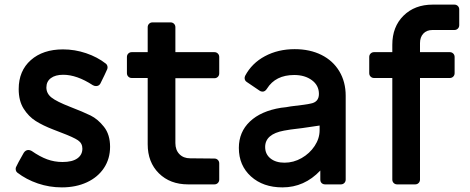

<svg xmlns="http://www.w3.org/2000/svg" viewBox="-20 -799 2037 832"><path d="M55 -51Q50 -55 48.5 -61.5Q47 -68 49 -74Q56 -90 83 -137Q91 -149 103 -149Q110 -149 117 -145Q153 -120 184.5 -108.5Q216 -97 251 -97Q293 -97 315 -112.5Q337 -128 337 -155Q337 -178 318 -191Q299 -204 246 -224L210 -238Q166 -255 135 -274.5Q104 -294 82.5 -328Q61 -362 61 -413Q61 -492 113.5 -538.5Q166 -585 253 -585Q304 -585 353 -568.5Q402 -552 439 -523Q444 -519 445.5 -512.5Q447 -506 445 -500Q436 -479 415 -437Q409 -426 396 -426Q389 -426 382 -430Q313 -475 254 -475Q220 -475 200.5 -460.5Q181 -446 181 -420Q181 -394 203 -376.5Q225 -359 284 -336Q341 -314 372.5 -298.5Q404 -283 430.5 -249.5Q457 -216 457 -163Q457 -111 430.5 -71Q404 -31 356.5 -9Q309 13 248 13Q194 13 144 -4Q94 -21 55 -51Z M620 -174V-461H551Q542 -461 536 -467Q530 -473 530 -482V-552Q530 -561 536 -567Q542 -573 551 -573H620V-681Q620 -690 626 -696Q632 -702 641 -702H719Q728 -702 734 -696Q740 -690 740 -681V-573H909Q918 -573 924 -567Q930 -561 930 -552V-481Q930 -472 924 -466Q918 -460 909 -460H740V-179Q740 -149 757.5 -131Q775 -113 804 -113L909 -112Q918 -112 924 -106Q930 -100 930 -91V-21Q930 -12 924 -6Q918 0 909 0H795Q717 0 668.5 -48Q620 -96 620 -174Z M1015 -158Q1015 -227 1063 -272.5Q1111 -318 1198 -332Q1220 -334 1240 -338Q1310 -346 1325 -350Q1362 -356 1362 -392Q1362 -429 1331.5 -451.5Q1301 -474 1255 -474Q1174 -474 1137 -415Q1129 -402 1118 -402Q1110 -402 1105 -406L1049 -444Q1040 -450 1040 -461Q1040 -464 1042 -470Q1071 -525 1128 -555.5Q1185 -586 1257 -586Q1323 -586 1373 -561Q1423 -536 1450.5 -490Q1478 -444 1478 -384V-21Q1478 -12 1472 -6Q1466 0 1457 0H1389Q1380 0 1374 -5.5Q1368 -11 1368 -21V-60Q1299 13 1204 13Q1120 13 1067.5 -34.5Q1015 -82 1015 -158ZM1365 -235V-255L1290 -244Q1229 -237 1211 -233Q1129 -218 1129 -162Q1129 -131 1152 -112.5Q1175 -94 1213 -94Q1252 -94 1287 -114Q1322 -134 1343.5 -166.5Q1365 -199 1365 -235Z M1680 -21V-461H1601Q1592 -461 1586 -467Q1580 -473 1580 -482V-552Q1580 -561 1586 -567Q1592 -573 1601 -573H1680V-605Q1680 -683 1728.5 -731Q1777 -779 1855 -779H1949Q1958 -779 1964 -773Q1970 -767 1970 -758V-690Q1970 -681 1964 -675Q1958 -669 1949 -669H1854Q1829 -669 1814.5 -653.5Q1800 -638 1800 -612V-573H1929Q1938 -573 1944 -567Q1950 -561 1950 -552V-482Q1950 -473 1944 -467Q1938 -461 1929 -461H1800V-21Q1800 -12 1794 -6Q1788 0 1779 0H1701Q1692 0 1686 -6Q1680 -12 1680 -21Z"/></svg>

Font: Miriam Libre
Style: Bold
Weight: 700
Designer: Michal Sahar
Foundry: Hagilda
Version: Version 1.001